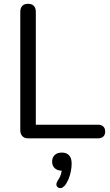

<svg xmlns="http://www.w3.org/2000/svg" viewBox="-20 -730 583 1013"><path d="M129 0Q109 0 98 -11.5Q87 -23 87 -43V-667Q87 -688 97.5 -699Q108 -710 128 -710Q148 -710 158.5 -699Q169 -688 169 -667V-72H497Q515 -72 525 -62.5Q535 -53 535 -36Q535 -19 525 -9.5Q515 0 497 0ZM321 250Q312 260 302.5 262Q293 264 285.5 258.5Q278 253 277.5 244Q277 235 285 222Q296 207 301.5 189Q307 171 307 156L310 171Q284 171 269.5 158Q255 145 255 123Q255 101 268.5 88Q282 75 306 75Q331 75 344.5 89.5Q358 104 358 133Q358 152 354 173Q350 194 342 214Q334 234 321 250Z"/></svg>

Font: Nunito
Style: Regular
Weight: 400
Designer: Vernon Adams
Foundry: Vernon Adams
Version: Version 3.602